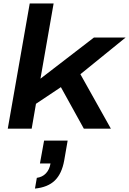

<svg xmlns="http://www.w3.org/2000/svg" viewBox="-20 -744 746 1110"><path d="M24.9 0 151.9 -724.1H290L213.9 -289.1L522.9 -526.9H706.1L444.8 -314.9L621.1 0H464.8L332 -240.2L188 -144L163.1 0ZM182.1 346.2 192.9 284.2Q225.1 279.8 245.6 258.1Q266.1 236.3 272 201.2H210.9L234.9 68.8H371.1L351.1 184.1Q337.4 260.3 296.9 299.6Q256.3 338.9 182.1 346.2Z"/></svg>

Font: Archivo Expanded SemiBold
Style: Italic
Weight: 600
Width: 7
Italic angle: -10°
Designer: Hector Gatti
Foundry: Omnibus-Type
Version: Version 2.001